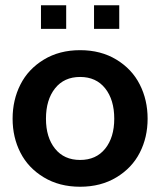

<svg xmlns="http://www.w3.org/2000/svg" viewBox="-20 -701 610 731"><path d="M232 -591H136V-681H232ZM434 -591H338V-681H434ZM28 -249Q28 -320.5 57.8 -379.2Q87.5 -438 146.8 -474Q206 -510 285 -510Q364 -510 423.2 -474Q482.5 -438 512.2 -379.2Q542 -320.5 542 -249Q542 -178 512.2 -119.8Q482.5 -61.5 423.2 -25.8Q364 10 285 10Q206 10 146.8 -25.8Q87.5 -61.5 57.8 -119.8Q28 -178 28 -249ZM415 -249Q415 -321 380.5 -364.5Q346 -408 285 -408Q224 -408 189.5 -364.5Q155 -321 155 -249Q155 -178 189.5 -135Q224 -92 285 -92Q346 -92 380.5 -135Q415 -178 415 -249Z"/></svg>

Font: Cabin
Style: Bold
Weight: 700
Designer: Pablo Impallari
Foundry: Pablo Impallari. http://www.impallari.com Igino Marini. http://www.ikern.com
Version: Version 3.001;hotconv 1.0.109;makeotfexe 2.5.65596